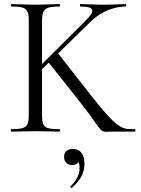

<svg xmlns="http://www.w3.org/2000/svg" viewBox="-20 -645 690 941"><path d="M121 -544V-81C121 -23 108 -12 35 -12C32 -12 32 0 35 0L153 -2C200 -2 239 0 271 0C275 0 275 -12 271 -12C197 -12 186 -23 186 -81V-306L219 -338L372 -145C473 -17 466 1 503 1L529 0H641C645 0 645 -12 641 -12C579 -12 561 -3 409 -199L265 -383L423 -538C480 -594 547 -613 596 -613C600 -613 600 -625 596 -625C568 -625 542 -622 490 -622C435 -622 407 -625 374 -625C371 -625 371 -613 374 -613C444 -613 449 -593 400 -544L186 -331V-542C186 -599 199 -613 271 -613C275 -613 275 -625 271 -625C240 -625 200 -622 153 -622C109 -622 69 -625 36 -625C33 -625 33 -613 36 -613C108 -613 121 -601 121 -544ZM333 275C372 240 394 205 394 158C394 112 374 85 338 85C314 85 294 95 294 125C294 147 309 164 333 164C348 164 359 159 364 149C368 156 370 164 370 178C370 210 355 241 326 267C321 271 328 278 333 275Z"/></svg>

Font: Cormorant Garamond
Style: Regular
Weight: 400
Designer: Christian Thalmann (Catharsis Fonts)
Foundry: Catharsis Fonts
Version: Version 4.002;Glyphs 3.4 (3410)